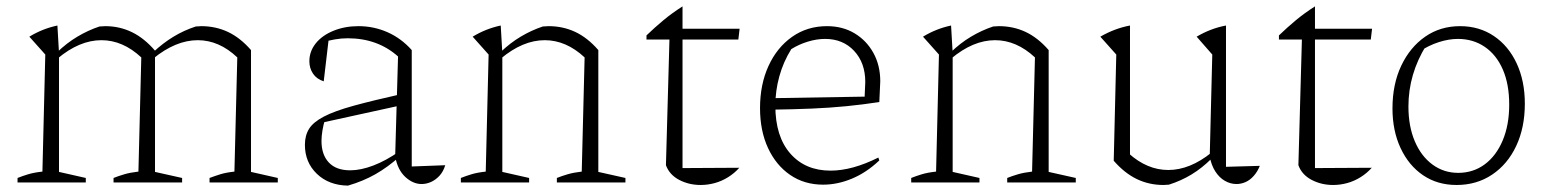

<svg xmlns="http://www.w3.org/2000/svg" viewBox="-20 -572 4858 602"><path d="M35 0V-14Q50 -20 68 -25.5Q86 -31 113 -34L122 -401L72 -457Q113 -482 160 -492L165 -406V-33L249 -14V0ZM336 0V-14Q351 -20 369.5 -25.5Q388 -31 414 -34L423 -392L467 -412L466 -403V-33L551 -14V0ZM423 -392Q365 -446 298 -446Q229 -446 160 -388L159 -408Q189 -437 222.5 -457Q256 -477 292 -489Q297 -489 301.5 -489.5Q306 -490 310 -490Q355 -490 394 -471Q433 -452 467 -412ZM637 0V-14Q653 -20 670.5 -25.5Q688 -31 715 -34L724 -392L767 -415V-33L851 -14V0ZM724 -392Q667 -446 600 -446Q531 -446 460 -388V-408Q491 -437 524 -457Q557 -477 594 -489Q598 -489 603 -489.5Q608 -490 611 -490Q656 -490 694.5 -472Q733 -454 767 -415Z M1302 5Q1275 5 1251 -17Q1227 -39 1219 -81L1228 -395Q1164 -452 1070 -452Q1050 -452 1030 -448.5Q1010 -445 989 -439L1011 -453L995 -317Q973 -324 961.5 -341Q950 -358 950 -380Q950 -411 970 -436Q990 -461 1025.5 -475.5Q1061 -490 1104 -490Q1152 -490 1195 -471Q1238 -452 1271 -415V-50L1376 -54Q1370 -34 1358 -21Q1346 -8 1331.5 -1.5Q1317 5 1302 5ZM1071 10Q1011 9 973.5 -27Q936 -63 936 -118Q936 -147 949 -168Q962 -189 995.5 -206.5Q1029 -224 1089 -240.5Q1149 -257 1243 -278V-243L983 -186L999 -197Q994 -181 991 -163Q988 -145 988 -130Q988 -87 1011 -62.5Q1034 -38 1078 -38Q1111 -38 1150.5 -53Q1190 -68 1233 -98V-81Q1196 -48 1157.5 -26Q1119 -4 1071 10Z M1425 0V-14Q1440 -20 1458 -25.5Q1476 -31 1503 -34L1512 -401L1462 -457Q1503 -482 1550 -492L1555 -406V-33L1639 -14V0ZM1726 0V-14Q1741 -20 1759.5 -25.5Q1778 -31 1804 -34L1813 -392L1856 -415V-33L1941 -14V0ZM1550 -388 1549 -408Q1579 -437 1612.5 -457Q1646 -477 1682 -489Q1687 -489 1691.5 -489.5Q1696 -490 1700 -490Q1745 -490 1783.5 -472Q1822 -454 1856 -415L1813 -392Q1755 -446 1688 -446Q1619 -446 1550 -388Z M2120 -552V-482H2299L2295 -448H2120V-45L2298 -46Q2283 -29 2263 -16.5Q2243 -4 2221 2Q2199 8 2177 8Q2140 8 2109.5 -8Q2079 -24 2068 -54L2079 -448H2007V-461Q2033 -486 2060 -508.5Q2087 -531 2120 -552Z M2561 7Q2502 7 2457.5 -23.5Q2413 -54 2388 -108Q2363 -162 2363 -233Q2363 -307 2389.5 -365Q2416 -423 2463.5 -456.5Q2511 -490 2573 -490Q2622 -490 2659.5 -467.5Q2697 -445 2718.5 -406Q2740 -367 2740 -317L2737 -252Q2684 -244 2633.5 -239Q2583 -234 2524.5 -231.5Q2466 -229 2390 -228V-264L2691 -269L2693 -315Q2693 -375 2658 -412.5Q2623 -450 2567 -450Q2541 -450 2513 -441.5Q2485 -433 2461 -418Q2436 -378 2423.5 -332.5Q2411 -287 2411 -241Q2411 -144 2458 -90.5Q2505 -37 2584 -37Q2652 -37 2734 -78L2737 -69Q2697 -31 2651.5 -12Q2606 7 2561 7Z M2837 0V-14Q2852 -20 2870 -25.5Q2888 -31 2915 -34L2924 -401L2874 -457Q2915 -482 2962 -492L2967 -406V-33L3051 -14V0ZM3138 0V-14Q3153 -20 3171.5 -25.5Q3190 -31 3216 -34L3225 -392L3268 -415V-33L3353 -14V0ZM2962 -388 2961 -408Q2991 -437 3024.5 -457Q3058 -477 3094 -489Q3099 -489 3103.5 -489.5Q3108 -490 3112 -490Q3157 -490 3195.5 -472Q3234 -454 3268 -415L3225 -392Q3167 -446 3100 -446Q3031 -446 2962 -388Z M3824 -49 3930 -52Q3923 -34 3911 -20.5Q3899 -7 3885 -1Q3871 5 3857 5Q3838 5 3820.5 -5Q3803 -15 3790.5 -34.5Q3778 -54 3773 -81L3781 -401L3732 -457Q3776 -483 3824 -492ZM3645 7Q3641 7 3636.5 7.5Q3632 8 3628 8Q3583 8 3544.5 -10.5Q3506 -29 3472 -68L3519 -91Q3577 -39 3643 -39Q3711 -39 3779 -94V-75Q3749 -45 3716 -25Q3683 -5 3645 7ZM3472 -68 3480 -401 3430 -457Q3475 -483 3523 -492V-82Z M4103 -552V-482H4282L4278 -448H4103V-45L4281 -46Q4266 -29 4246 -16.5Q4226 -4 4204 2Q4182 8 4160 8Q4123 8 4092.5 -8Q4062 -24 4051 -54L4062 -448H3990V-461Q4016 -486 4043 -508.5Q4070 -531 4103 -552Z M4547 8Q4487 8 4442 -22.5Q4397 -53 4371.5 -107.5Q4346 -162 4346 -232Q4346 -308 4373.5 -366Q4401 -424 4448.5 -457Q4496 -490 4558 -490Q4618 -490 4664 -459Q4710 -428 4735.5 -373Q4761 -318 4761 -247Q4761 -172 4734 -114.5Q4707 -57 4658.5 -24.5Q4610 8 4547 8ZM4552 -30Q4599 -30 4635 -56.5Q4671 -83 4691.5 -131.5Q4712 -180 4712 -244Q4712 -308 4692 -354Q4672 -400 4635.5 -425Q4599 -450 4551 -450Q4523 -450 4491.5 -440Q4460 -430 4428 -409L4452 -430Q4424 -385 4410 -337Q4396 -289 4396 -238Q4396 -176 4416 -129Q4436 -82 4471.5 -56Q4507 -30 4552 -30Z"/></svg>

Font: Piazzolla Thin Thin
Style: Regular
Weight: 250
Version: Version 2.005